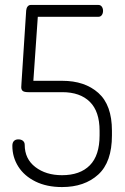

<svg xmlns="http://www.w3.org/2000/svg" viewBox="-20 -751 507 777"><path d="M433 -222V-203Q433 -95 377.5 -44.5Q322 6 231 6Q169 6 123.5 -16.5Q78 -39 54 -77Q30 -115 30 -161Q30 -174 36.5 -180.5Q43 -187 54 -187Q66 -187 73 -181Q80 -175 80 -165Q80 -108 123 -75Q166 -42 231 -42Q304 -42 343.5 -82Q383 -122 383 -203V-222Q383 -300 343.5 -339Q304 -378 232 -378H95Q78 -378 72 -383Q66 -388 66 -398L67 -416L86 -709Q87 -719 92 -725Q97 -731 105 -731H378Q387 -731 392 -724Q397 -717 397 -707Q397 -697 392 -690Q387 -683 378 -683H133L115 -424H232Q323 -424 378 -375Q433 -326 433 -222Z"/></svg>

Font: Dosis
Style: Regular
Weight: 400
Designer: Edgar Tolentino, Pablo Impallari, Igino Marini
Foundry: Edgar Tolentino, Pablo Impallari, Igino Marini
Version: Version 1.007;Glyphs 3.1.1 (3134)